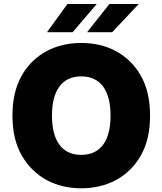

<svg xmlns="http://www.w3.org/2000/svg" viewBox="-20 -958 835 987"><path d="M91.3 -568.5Q115.4 -611.5 148.3 -643.1Q181.1 -674.7 220.5 -695.7Q259.9 -716.6 304.9 -726.9Q349.8 -737.2 397.7 -737.2Q446 -737.2 490.8 -726.9Q535.5 -716.6 574.9 -695.7Q614.3 -674.7 647.2 -642.9Q680 -611.2 704.2 -568.5Q751.4 -485.1 751.4 -363.6Q751.4 -241.5 704.2 -159.1Q680 -116.5 647.4 -84.7Q614.7 -52.9 575.3 -32Q535.9 -11 491.1 -0.5Q446.4 9.9 397.7 9.9Q349.1 9.9 304.3 -0.5Q259.6 -11 220.3 -32.1Q181.1 -53.3 148.4 -85.2Q115.8 -117.2 91.3 -159.8Q44 -242.2 44 -363.6Q44 -484.7 91.3 -568.5ZM397.7 -161.9Q471.2 -161.9 509.8 -213.8Q548.3 -265.6 548.3 -363.6Q548.3 -461.6 509.8 -513.5Q471.2 -565.3 397.7 -565.3Q324.2 -565.3 285.7 -513.5Q247.2 -461.6 247.2 -363.6Q247.2 -265.6 285.7 -213.8Q324.2 -161.9 397.7 -161.9ZM221.6 -792.6 326.7 -937.5H477.3L353.7 -792.6ZM542.6 -937.5H693.2L556.8 -792.6H427.6Z"/></svg>

Font: Inter P Black
Style: Regular
Weight: 900
Designer: Rasmus Andersson
Foundry: rsms
Version: Version 3.018;git-588b23468